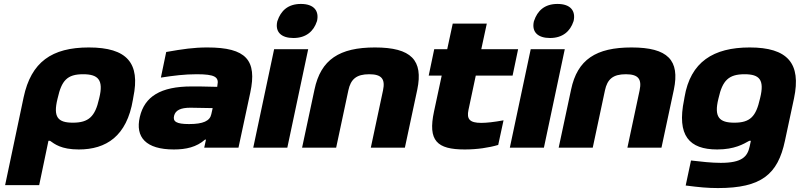

<svg xmlns="http://www.w3.org/2000/svg" viewBox="-20 -750 4062 975"><path d="M655 -244 657 -256C693 -429 626 -509 431 -509C243 -509 138 -435 100 -256L6 190H179L226 -35H234C257 -19 290 9 380 9C519 9 624 -58 655 -244ZM272 -248 273 -252C293 -341 321 -373 402 -373C478 -373 507 -345 484 -252L483 -248C463 -158 430 -127 350 -127C274 -127 249 -155 272 -248Z M1033 -509C964 -509 909 -501 824 -486L797 -356C862 -366 917 -373 979 -373C1071 -373 1093 -359 1084 -317L1083 -309C1022 -311 977 -311 953 -311C796 -311 714 -260 690 -156C666 -53 721 9 863 9C925 9 978 -3 1021 -41H1026L1017 0H1191L1251 -280C1286 -444 1231 -509 1033 -509ZM864 -162C871 -190 897 -203 947 -203C965 -203 1017 -202 1060 -201L1053 -170C1046 -136 1012 -120 940 -120C875 -120 857 -133 864 -162Z M1372 -500 1266 0H1439L1545 -500ZM1388 -641C1376 -587 1409 -557 1470 -557C1535 -557 1573 -592 1589 -641L1590 -644C1601 -694 1575 -730 1508 -730C1442 -730 1406 -695 1389 -644Z M1577 -295 1514 0H1687L1749 -291C1761 -348 1790 -373 1855 -373C1919 -373 1937 -348 1925 -291L1863 0H2036L2099 -295C2130 -444 2069 -509 1884 -509C1704 -509 1609 -448 1577 -295Z M2424 -126C2365 -126 2349 -145 2359 -192L2396 -366H2583L2611 -500H2424L2452 -630H2279L2251 -500H2185L2157 -366H2223L2184 -184C2152 -35 2199 9 2340 9C2403 9 2463 0 2510 -14L2537 -139C2488 -130 2451 -126 2424 -126Z M2675 -500 2569 0H2742L2848 -500ZM2691 -641C2679 -587 2712 -557 2773 -557C2838 -557 2876 -592 2892 -641L2893 -644C2904 -694 2878 -730 2811 -730C2745 -730 2709 -695 2692 -644Z M2880 -295 2817 0H2990L3052 -291C3064 -348 3093 -373 3158 -373C3222 -373 3240 -348 3228 -291L3166 0H3339L3402 -295C3433 -444 3372 -509 3187 -509C3007 -509 2912 -448 2880 -295Z M3456 -256 3454 -244C3416 -61 3480 9 3622 9C3711 9 3756 -19 3785 -35H3793L3787 -7C3776 45 3749 77 3640 77C3593 77 3540 71 3489 65L3462 192C3531 201 3574 205 3626 205C3847 205 3930 135 3966 -35L4012 -250C4050 -429 3979 -509 3787 -509C3603 -509 3486 -436 3456 -256ZM3628 -248 3629 -252C3649 -342 3681 -373 3761 -373C3837 -373 3863 -345 3840 -252L3839 -248C3819 -159 3790 -127 3709 -127C3633 -127 3605 -155 3628 -248Z"/></svg>

Font: LT Wave Black
Style: Italic
Weight: 900
Designer: Daniel Lyons
Version: Version 2.5 (Glyphs App)